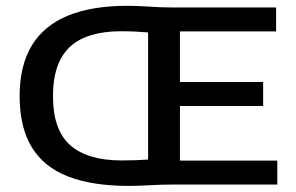

<svg xmlns="http://www.w3.org/2000/svg" viewBox="-20 -620 995 645"><path d="M412.5 4.5Q290 4.5 208.5 -27.2Q127 -59 86.5 -125.8Q46 -192.5 46 -297Q46 -400.5 87.2 -467.8Q128.5 -535 209 -567.8Q289.5 -600.5 407.5 -600.5Q443 -600.5 481.2 -597.8Q519.5 -595 554 -595H907.5V-514.5H584.5V-80.5H911.5V0H557.5Q521.5 0 484 2.2Q446.5 4.5 412.5 4.5ZM389 -81Q413.5 -81 435.8 -81.8Q458 -82.5 477.5 -84V-511Q455.5 -513 434 -514Q412.5 -515 388 -515Q311.5 -515 260.2 -492.2Q209 -469.5 183.5 -421.2Q158 -373 158 -296.5Q158 -183.5 216 -132.2Q274 -81 389 -81ZM540.5 -264V-344.5H864V-264Z"/></svg>

Font: Encode Sans SC SemiExpanded Medium
Style: Regular
Weight: 500
Width: 6
Designer: Multiple Designers
Foundry: Impallari Type
Version: Version 3.002